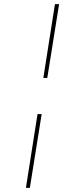

<svg xmlns="http://www.w3.org/2000/svg" viewBox="-20 -815 380 926"><path d="M189 -439 245 -795H265L208 -439ZM105 91 161 -265H181L124 91Z"/></svg>

Font: Bitter Thin Thin
Style: Italic
Weight: 250
Italic angle: -9°
Version: Version 2.002